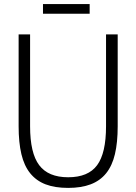

<svg xmlns="http://www.w3.org/2000/svg" viewBox="-20 -908 666 938"><path d="M190 -888H418V-841H190ZM313 10Q248 10 202.5 -7.5Q157 -25 127.5 -61.5Q98 -98 84.5 -155Q71 -212 71 -291V-740H127V-291Q127 -160 171.5 -101Q216 -42 313 -42Q411 -42 454.5 -101Q498 -160 498 -291V-740H555V-291Q555 -212 541.5 -155Q528 -98 498.5 -61.5Q469 -25 423 -7.5Q377 10 313 10Z"/></svg>

Font: Encode Sans Compressed
Style: Light
Weight: 300
Designer: Pablo Impallari, Andres Torresi
Foundry: Pablo Impallari, Andres Torresi
Version: Version 1.000; ttfautohint (v1.00) -l 8 -r 50 -G 200 -x 14 -